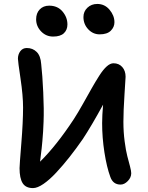

<svg xmlns="http://www.w3.org/2000/svg" viewBox="-20 -965 757 983"><path d="M490.2 -789.1Q456.1 -789.1 431.6 -815.2Q407.2 -841.3 407.2 -877.9Q407.2 -906.2 427.5 -925.5Q447.8 -944.8 478 -944.8Q516.1 -944.8 541 -915Q565.9 -885.3 565.9 -851.1Q565.9 -826.2 547.1 -807.6Q528.3 -789.1 490.2 -789.1ZM252 -777.8Q215.8 -777.8 190.4 -804.2Q165 -830.6 165 -866.2Q165 -897.5 183.3 -916.7Q201.7 -936 231.9 -936Q274.9 -936 300 -906.2Q325.2 -876.5 325.2 -839.8Q325.2 -812 307.1 -794.9Q289.1 -777.8 252 -777.8ZM148.9 -2Q111.8 -2 95.9 -27.3Q80.1 -52.7 80.1 -104Q80.1 -119.1 89.1 -230Q98.1 -340.8 98.1 -415Q98.1 -475.1 85 -563.2Q71.8 -651.4 71.8 -664.1Q71.8 -686.5 84 -702.9Q96.2 -719.2 117.2 -719.2Q147.5 -719.2 167.7 -699.2Q188 -679.2 190.9 -637.2Q197.3 -581.1 201.4 -492.7Q205.6 -404.3 203.1 -341.8Q202.1 -315.9 200.7 -291.7Q199.2 -267.6 197 -243.4Q194.8 -219.2 193.4 -206.1Q191.9 -192.9 188.7 -167.5Q185.5 -142.1 185.1 -137.2Q269 -219.7 357.9 -355Q379.4 -388.2 405.5 -434.8Q431.6 -481.4 450 -513.9Q468.3 -546.4 488.3 -577.6Q508.3 -608.9 526.4 -625Q544.4 -641.1 561 -641.1Q588.9 -641.1 606 -621.8Q623 -602.5 623 -571.8Q623 -566.4 617.4 -481.4Q611.8 -396.5 611.8 -341.8Q611.8 -289.1 618.2 -241Q624.5 -192.9 631.8 -165.5Q639.2 -138.2 645.5 -113.8Q651.9 -89.4 651.9 -78.1Q651.9 -56.2 634.3 -38.1Q616.7 -20 597.2 -20Q558.6 -20 544.9 -59.1Q526.4 -109.4 514.6 -185.1Q502.9 -260.7 502.9 -334Q502.9 -374 507.8 -429.2Q446.8 -317.9 403.8 -252.9Q369.6 -203.6 335.9 -160.9Q302.2 -118.2 267.8 -81.3Q233.4 -44.4 202.4 -23.2Q171.4 -2 148.9 -2Z"/></svg>

Font: Shantell Sans Irregular
Style: Regular
Weight: 500
Designer: Stephen Nixon, Anya Danilova, Shantell Martin
Foundry: Arrow Type
Version: Version 1.006;[9816181b4]